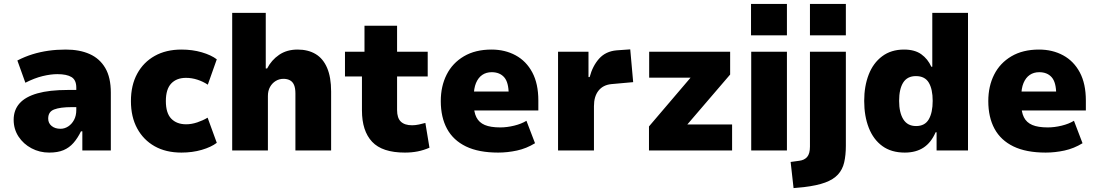

<svg xmlns="http://www.w3.org/2000/svg" viewBox="-20 -771 5624 984"><path d="M232 11Q183 11 141.5 -11Q100 -33 75 -71Q50 -109 50 -157Q50 -207 80 -241Q110 -275 171.5 -292.5Q233 -310 328 -310H392V-222H349Q318 -222 295.5 -219Q273 -216 257.5 -210Q242 -204 234.5 -192.5Q227 -181 227 -163Q227 -140 244.5 -125.5Q262 -111 290 -111Q311 -111 329.5 -123Q348 -135 359.5 -156.5Q371 -178 371 -207V-322Q371 -361 346.5 -376Q322 -391 274 -391Q240 -391 198.5 -381Q157 -371 110 -347L69 -461Q108 -481 147 -493Q186 -505 228 -511Q270 -517 317 -517Q388 -517 439.5 -494Q491 -471 519.5 -422.5Q548 -374 548 -296V0H402V-98H395Q378 -63 356.5 -38.5Q335 -14 305.5 -1.5Q276 11 232 11Z M910 11Q830 11 772.5 -21.5Q715 -54 683 -113Q651 -172 651 -253Q651 -334 683 -393Q715 -452 773 -484.5Q831 -517 910 -517Q966 -517 1014 -503Q1062 -489 1091 -467L1045 -337Q1021 -353 992 -362.5Q963 -372 933 -372Q885 -372 857.5 -343Q830 -314 830 -253Q830 -191 858 -162.5Q886 -134 934 -134Q962 -134 991.5 -144Q1021 -154 1044 -168L1091 -39Q1062 -17 1014 -3Q966 11 910 11Z M1170 0V-705H1342V-420H1349Q1371 -463 1410.5 -490Q1450 -517 1505 -517Q1559 -517 1597.5 -494Q1636 -471 1656.5 -423Q1677 -375 1677 -302V0H1494V-292Q1494 -319 1487 -335.5Q1480 -352 1466 -359.5Q1452 -367 1433 -367Q1411 -367 1393 -356Q1375 -345 1364 -325.5Q1353 -306 1353 -279V0Z M2055 11Q1939 11 1887 -44.5Q1835 -100 1835 -205V-379H1748V-506H1848V-639H2015V-506H2172V-379H2015V-207Q2015 -166 2034.5 -147.5Q2054 -129 2092 -129Q2109 -129 2127.5 -133Q2146 -137 2160 -141L2181 -14Q2151 -1 2120.5 5Q2090 11 2055 11Z M2533 11Q2433 11 2368 -20.5Q2303 -52 2271 -111Q2239 -170 2239 -253Q2239 -329 2269 -388.5Q2299 -448 2357.5 -482.5Q2416 -517 2499 -517Q2568 -517 2622.5 -487.5Q2677 -458 2708 -400Q2739 -342 2739 -256V-205H2386V-302H2597L2587 -287Q2587 -349 2564 -375Q2541 -401 2500 -401Q2472 -401 2451.5 -387Q2431 -373 2419.5 -345.5Q2408 -318 2408 -276V-240Q2408 -197 2421.5 -170Q2435 -143 2464.5 -130.5Q2494 -118 2544 -118Q2578 -118 2615 -127Q2652 -136 2678 -152L2722 -37Q2678 -10 2629.5 0.5Q2581 11 2533 11Z M2840 0V-506H2996V-376H3002Q3017 -433 3050.5 -470.5Q3084 -508 3140 -513L3210 -518L3225 -350L3114 -340Q3071 -336 3047.5 -306.5Q3024 -277 3024 -227V0Z M3306 0V-123L3555 -415L3548 -373H3307V-506H3722V-389L3469 -94L3475 -133H3732V0Z M3829 -590V-751H4013V-590ZM3830 0V-506H4013V0Z M4131 -590V-751H4315V-590ZM4047 193 4032 59 4076 53Q4102 50 4116.5 33.5Q4131 17 4131 -20V-506H4315V-24Q4315 24 4306.5 61Q4298 98 4274.5 123.5Q4251 149 4209 164.5Q4167 180 4100 188Z M4617 11Q4548 11 4502 -22.5Q4456 -56 4432.5 -116Q4409 -176 4409 -254Q4409 -329 4432 -388.5Q4455 -448 4501 -482.5Q4547 -517 4613 -517Q4668 -517 4701.5 -493Q4735 -469 4753 -429H4758V-705H4941V0H4780V-93H4775Q4752 -40 4713 -14.5Q4674 11 4617 11ZM4675 -125Q4720 -125 4740 -159.5Q4760 -194 4760 -254Q4760 -314 4740 -347.5Q4720 -381 4674 -381Q4630 -381 4609 -348Q4588 -315 4588 -254Q4588 -194 4609.5 -159.5Q4631 -125 4675 -125Z M5339 11Q5239 11 5174 -20.5Q5109 -52 5077 -111Q5045 -170 5045 -253Q5045 -329 5075 -388.5Q5105 -448 5163.5 -482.5Q5222 -517 5305 -517Q5374 -517 5428.5 -487.5Q5483 -458 5514 -400Q5545 -342 5545 -256V-205H5192V-302H5403L5393 -287Q5393 -349 5370 -375Q5347 -401 5306 -401Q5278 -401 5257.5 -387Q5237 -373 5225.5 -345.5Q5214 -318 5214 -276V-240Q5214 -197 5227.5 -170Q5241 -143 5270.5 -130.5Q5300 -118 5350 -118Q5384 -118 5421 -127Q5458 -136 5484 -152L5528 -37Q5484 -10 5435.5 0.5Q5387 11 5339 11Z"/></svg>

Font: Nunito Sans 7pt SemiCondensed Black
Style: Regular
Weight: 900
Width: 4
Designer: Vernon Adams
Foundry: Vernon Adams
Version: Version 3.101;gftools[0.9.27]